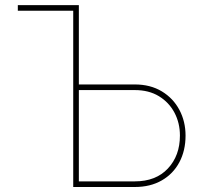

<svg xmlns="http://www.w3.org/2000/svg" viewBox="-20 -748 815 768"><path d="M51.3 -705.1V-727.5H275.9V-705.1ZM285.6 -410.2H519Q581.5 -410.2 627.2 -382.6Q672.9 -355 697.5 -308.6Q722.2 -262.2 722.2 -205.6Q722.2 -145.5 697.5 -99.1Q672.9 -52.7 627.2 -26.4Q581.5 0 519 0H272.9V-727.5H295.4V-22.5H519Q603.5 -22.5 651.6 -74Q699.7 -125.5 699.7 -205.6Q699.7 -255.9 678 -297.1Q656.2 -338.4 616 -363Q575.7 -387.7 519 -387.7H285.6Z"/></svg>

Font: Inter 20pt Thin
Style: Regular
Weight: 250
Version: Version 4.001;git-66647c0bb